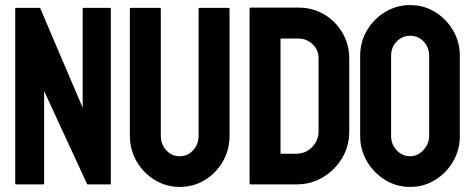

<svg xmlns="http://www.w3.org/2000/svg" viewBox="-20 -727 1869 757"><path d="M44 0Q40 0 40 -4V-692Q40 -696 44 -696H138L306 -302V-692Q306 -696 310 -696H413Q417 -696 417 -692V-4Q417 0 413 0H324L154 -368V-4Q154 0 150 0Z M688 10Q635 10 590 -17.5Q545 -45 518.5 -91Q492 -137 492 -192V-692Q492 -696 496 -696H610Q614 -696 614 -692V-192Q614 -158 635.5 -134.5Q657 -111 688 -111Q720 -111 741.5 -134.5Q763 -158 763 -192V-692Q763 -696 767 -696H881Q885 -696 885 -692V-192Q885 -136 858.5 -90Q832 -44 787.5 -17Q743 10 688 10Z M968 0Q964 0 964 -4V-693Q964 -697 968 -697H1157Q1212 -697 1257.5 -670.5Q1303 -644 1330 -598Q1357 -552 1357 -497V-209Q1357 -151 1329 -104Q1301 -57 1254 -28.5Q1207 0 1148 0ZM1086 -121H1148Q1185 -121 1210.5 -147Q1236 -173 1236 -209V-498Q1236 -530 1212.5 -552.5Q1189 -575 1157 -575H1086Z M1597 10Q1543 10 1498.5 -17.5Q1454 -45 1427 -90.5Q1400 -136 1400 -191V-507Q1400 -562 1427 -607.5Q1454 -653 1499 -680Q1544 -707 1597 -707Q1651 -707 1695 -680Q1739 -653 1766 -607.5Q1793 -562 1793 -507V-191Q1793 -136 1766.5 -90.5Q1740 -45 1695.5 -17.5Q1651 10 1597 10ZM1597 -111Q1627 -111 1649.5 -135.5Q1672 -160 1672 -191V-507Q1672 -540 1650.5 -563Q1629 -586 1597 -586Q1566 -586 1544 -563.5Q1522 -541 1522 -507V-191Q1522 -158 1544 -134.5Q1566 -111 1597 -111Z"/></svg>

Font: AL Dynamic
Style: Regular
Weight: 400
Version: Version 1.000; ttfautohint (v1.8.2) -l 8 -r 50 -G 200 -x 14 